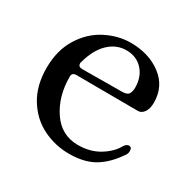

<svg xmlns="http://www.w3.org/2000/svg" viewBox="-97 -477 574 574"><g transform="rotate(30 190.0 -190.0)"><path d="M201 -380Q264 -380 307 -347.5Q350 -315 350 -259Q350 -238 341.5 -226Q333 -214 321 -214L108 -215Q93 -215 93 -201Q93 -133 126 -84.5Q159 -36 216 -36Q258 -36 289 -55Q320 -74 334 -99Q341 -111 350 -111Q360 -111 360 -98Q360 -88 354 -81Q326 -40 292 -20Q258 0 206 0Q158 0 115.5 -21Q73 -42 46.5 -85Q20 -128 20 -189Q20 -250 47 -293.5Q74 -337 116 -358.5Q158 -380 201 -380ZM100 -251Q100 -239 114 -239L251 -240Q269 -240 274 -248.5Q279 -257 279 -270Q279 -307 257.5 -330.5Q236 -354 201 -354Q167 -354 140.5 -329Q114 -304 101 -256Q100 -254 100 -251Z"/></g></svg>

Font: Hina Mincho
Style: Regular
Weight: 400
Designer: satsuyako
Foundry: satsuyako
Version: Version 1.100